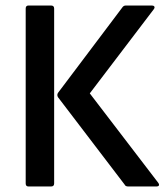

<svg xmlns="http://www.w3.org/2000/svg" viewBox="-20 -675 596 695"><path d="M444 0Q434 0 431 -7L190 -323Q185 -331 190 -339L422 -647Q427 -655 435 -655H530Q536 -655 538.5 -651.5Q541 -648 537 -642L305 -337L553 -13Q557 -7 555 -3.5Q553 0 547 0ZM83 0Q73 0 73 -11V-644Q73 -655 83 -655H165Q176 -655 176 -644V-11Q176 0 165 0Z"/></svg>

Font: Sofia Sans Extra Cond
Style: Bold
Weight: 700
Width: 1
Designer: Botio Nikoltchev, Ani Petrova
Foundry: lettersoup
Version: Version 4.100; ttfautohint (v1.8.3)